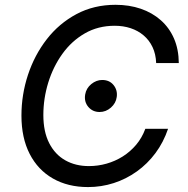

<svg xmlns="http://www.w3.org/2000/svg" viewBox="-20 -757 770 787"><path d="M340.8 9.8Q258.3 9.8 196.8 -25.4Q135.3 -60.5 101.6 -126.2Q67.9 -191.9 67.9 -283.2Q67.9 -369.1 94.7 -450.4Q121.6 -531.7 171.9 -596.4Q222.2 -661.1 293.5 -699.2Q364.7 -737.3 453.6 -737.3Q509.8 -737.3 556.9 -721.2Q604 -705.1 638.9 -674.3Q673.8 -643.6 693.1 -599.4Q712.4 -555.2 712.9 -498.5H620.1Q618.7 -535.6 605.2 -564Q591.8 -592.3 568.8 -611.8Q545.9 -631.3 515.6 -641.4Q485.4 -651.4 450.2 -651.4Q381.8 -651.4 327.6 -620.1Q273.4 -588.9 235.6 -536.1Q197.8 -483.4 177.7 -418.2Q157.7 -353 157.7 -285.6Q157.7 -217.3 181.6 -170.4Q205.6 -123.5 247.6 -99.9Q289.6 -76.2 344.2 -76.2Q381.3 -76.2 416.7 -86.2Q452.1 -96.2 483.2 -115.7Q514.2 -135.3 538.1 -163.6Q562 -191.9 575.7 -229H668.9Q649.9 -173.3 617.2 -129.4Q584.5 -85.4 540.8 -54.2Q497.1 -22.9 446.3 -6.6Q395.5 9.8 340.8 9.8ZM388.2 -297.9Q359.9 -297.9 342 -318.8Q324.2 -339.8 329.1 -369.6Q333.5 -395.5 354.2 -412.4Q375 -429.2 398.9 -429.2Q428.7 -429.2 445.6 -408.2Q462.4 -387.2 458.5 -359.4Q455.1 -334 434.6 -315.9Q414.1 -297.9 388.2 -297.9Z"/></svg>

Font: Inter Variable
Style: Italic
Weight: 400
Italic angle: -9.39999°
Designer: Rasmus Andersson
Foundry: rsms
Version: Version 4.001;git-9221beed3